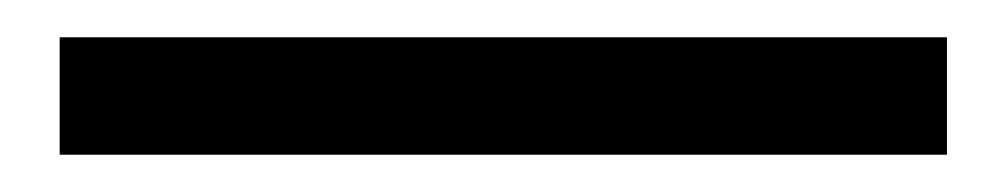

<svg xmlns="http://www.w3.org/2000/svg" viewBox="-20 47 540 103"><path d="M12 67H488V130H12Z"/></svg>

Font: Assistant SemiBold
Style: Regular
Weight: 600
Designer: Hebrew By Ben Nathan, Latin by Paul Hunt
Version: Version 2.001; ttfautohint (v1.6)